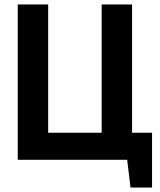

<svg xmlns="http://www.w3.org/2000/svg" viewBox="-20 -720 722 865"><path d="M665 125H568L553 0H60V-700H197V-122H438V-700H575V-122H665Z"/></svg>

Font: PTSans
Style: Bold
Weight: 700
Designer: A.Korolkova, O.Umpeleva, V.Yefimov
Foundry: ParaType Ltd
Version: Version 2.003W OFL